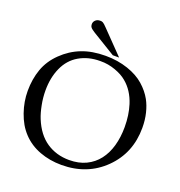

<svg xmlns="http://www.w3.org/2000/svg" viewBox="-158 -1032 1102 1178"><g transform="rotate(20 393.0 -442.5)"><path d="M23.9 -342.3Q23.9 -419.4 47.1 -484.9Q70.3 -550.3 124 -602.5Q178.2 -655.3 245.6 -681.6Q313 -708 400.9 -708Q480 -708 547.4 -685.1Q613.3 -662.6 655.5 -625.2Q697.8 -587.9 722.2 -543.5Q740.7 -509.8 751.7 -465.3Q762.7 -420.9 762.7 -369.1Q762.7 -204.6 651.9 -95.2Q541 14.2 373 14.2Q296.4 14.2 230 -10.7Q163.6 -35.6 117.7 -84.5Q94.2 -109.4 77.1 -138.9Q60.1 -168.5 47.9 -203.6Q23.9 -272.5 23.9 -342.3ZM125.5 -382.8Q125.5 -335 134.8 -288.6Q144 -240.7 158.2 -206.1Q194.8 -116.7 259 -73.5Q323.2 -30.3 407.2 -30.3Q469.7 -30.3 517.1 -53.2Q564.5 -76.2 595.9 -116.9Q627.4 -157.7 643.3 -213.9Q659.2 -270 659.2 -336.9Q659.2 -415 638.7 -480Q626 -520 605 -552.5Q584 -585 554.7 -608.9Q525.9 -633.3 479.5 -649.9Q456.5 -658.2 431.9 -662.6Q407.2 -667 379.4 -666.5Q302.7 -666.5 243.2 -631.8Q184.6 -597.7 154.8 -531.2Q125.5 -466.3 125.5 -382.8ZM481 -726.1H439.9L288.6 -818.4Q277.8 -825.2 270.8 -830.6Q263.7 -835.9 260 -840.8Q256.3 -845.7 254.9 -850.6Q253.4 -855.5 253.4 -861.3Q253.4 -877 264.9 -887.9Q276.4 -898.9 294.9 -898.9Q300.3 -898.9 304.2 -898.4Q308.1 -897.9 313 -895.3Q317.9 -892.6 324.2 -887Q330.6 -881.3 340.8 -870.6Z"/></g></svg>

Font: XB Kayhan
Style: Regular
Weight: 400
Designer: Behnam
Foundry: Irmug
Version: Version 7.300 2009